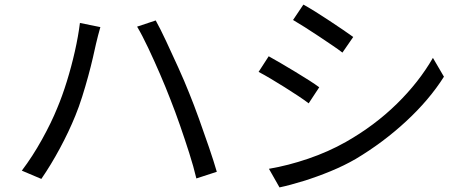

<svg xmlns="http://www.w3.org/2000/svg" viewBox="-20 -788 2040 836"><path d="M229 -317Q251 -369 271 -433.5Q291 -498 306 -564.5Q321 -631 328 -688L417 -670Q412 -654 407 -633.5Q402 -613 398 -597Q393 -574 384.5 -537Q376 -500 364 -456Q352 -412 338 -367.5Q324 -323 308 -284Q280 -215 241 -142.5Q202 -70 160 -9L75 -45Q122 -107 163 -181Q204 -255 229 -317ZM722 -355Q702 -407 676.5 -466Q651 -525 625 -580Q599 -635 577 -672L658 -699Q678 -663 703.5 -608.5Q729 -554 756 -494.5Q783 -435 804 -382Q824 -333 846.5 -270.5Q869 -208 890 -146.5Q911 -85 924 -40L835 -11Q823 -62 804 -121.5Q785 -181 764 -241.5Q743 -302 722 -355Z M1301 -768Q1323 -756 1353.5 -737Q1384 -718 1415.5 -697Q1447 -676 1474.5 -657.5Q1502 -639 1518 -627L1471 -559Q1453 -573 1425.5 -591.5Q1398 -610 1367.5 -630.5Q1337 -651 1307.5 -669.5Q1278 -688 1256 -701ZM1151 -53Q1234 -67 1322 -97Q1410 -127 1486 -170Q1611 -241 1707.5 -335.5Q1804 -430 1865 -536L1913 -454Q1849 -353 1748.5 -260Q1648 -167 1529 -96Q1479 -67 1419.5 -42.5Q1360 -18 1302 0Q1244 18 1197 28ZM1150 -543Q1172 -531 1202.5 -513Q1233 -495 1265.5 -475.5Q1298 -456 1326 -438Q1354 -420 1370 -408L1324 -338Q1306 -352 1278 -370.5Q1250 -389 1219 -408.5Q1188 -428 1158.5 -445.5Q1129 -463 1106 -475Z"/></svg>

Font: Source Han Sans SC
Style: Regular
Weight: 400
Designer: Ryoko NISHIZUKA 西塚涼子 (kana, bopomofo & ideographs); Paul D. Hunt (Latin, Greek & Cyrillic); Sandoll Communications 산돌커뮤니
Foundry: Adobe
Version: Version 2.002;hotconv 1.0.116;makeotfexe 2.5.65601; ttfautoh